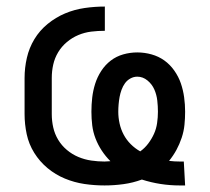

<svg xmlns="http://www.w3.org/2000/svg" viewBox="-20 -558 640 586"><path d="M528 8Q499 8 470 3.5Q441 -1 413 -10Q386 0 357 4Q328 8 299 8Q268 8 237.5 3.5Q207 -1 178 -13Q149 -25 125 -45Q101 -65 84.5 -91.5Q68 -118 61.5 -148.5Q55 -179 55 -210V-320Q55 -351 62 -381.5Q69 -412 85 -438.5Q101 -465 125.5 -485Q150 -505 178.5 -517Q207 -529 238 -533.5Q269 -538 300 -538V-464Q279 -464 258.5 -461.5Q238 -459 219 -451Q200 -443 184 -429.5Q168 -416 157.5 -398.5Q147 -381 142.5 -361Q138 -341 138 -320V-210Q138 -189 142.5 -169Q147 -149 157.5 -131.5Q168 -114 184 -100.5Q200 -87 219 -79Q238 -71 258.5 -68Q279 -65 299 -65Q304 -65 308 -65.5Q312 -66 317 -66Q302 -81 290.5 -98.5Q279 -116 271.5 -135.5Q264 -155 261.5 -175.5Q259 -196 259 -217Q259 -239 261.5 -260.5Q264 -282 270.5 -302.5Q277 -323 289 -341.5Q301 -360 318 -373Q335 -386 356 -392Q377 -398 399 -398Q421 -398 442.5 -392Q464 -386 481.5 -373.5Q499 -361 512 -342.5Q525 -324 532 -303.5Q539 -283 542 -261Q545 -239 545 -217Q545 -197 543 -177Q541 -157 534.5 -137.5Q528 -118 518.5 -100.5Q509 -83 496 -67Q504 -66 512.5 -65.5Q521 -65 529 -65Q532 -65 535 -65Q538 -65 541 -65L545 8Q541 8 536.5 8Q532 8 528 8ZM408 -96Q422 -106 432.5 -120Q443 -134 450 -149.5Q457 -165 459.5 -182.5Q462 -200 462 -217Q462 -234 460 -251.5Q458 -269 451 -285Q444 -301 430 -312.5Q416 -324 399 -324Q388 -324 378 -318.5Q368 -313 361.5 -304Q355 -295 351 -284Q347 -273 345 -262Q343 -251 342 -239.5Q341 -228 341 -217Q341 -199 345 -181Q349 -163 357.5 -147Q366 -131 379 -118Q392 -105 408 -96Z"/></svg>

Font: Iosevka Slab Extended
Style: Regular
Weight: 400
Width: 7
Monospace: yes
Designer: Belleve Invis
Foundry: Belleve Invis
Version: Version 11.1.1; ttfautohint (v1.8.3)